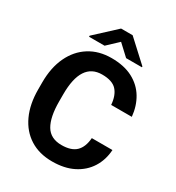

<svg xmlns="http://www.w3.org/2000/svg" viewBox="-213 -1036 1080 1176"><g transform="rotate(30 327.0 -448.5)"><path d="M475.6 -235.8H621.6Q617.2 -164.1 582 -108.6Q546.9 -53.2 484.6 -21.7Q422.4 9.8 335.4 9.8Q244.1 9.8 178.5 -31.7Q112.8 -73.2 77.4 -149.7Q42 -226.1 42 -330.6V-379.9Q42 -484.4 78.4 -561Q114.7 -637.7 180.9 -679.4Q247.1 -721.2 336.4 -721.2Q425.3 -721.2 486.6 -689Q547.9 -656.7 581.8 -600.3Q615.7 -543.9 622.6 -471.2H476.6Q471.7 -535.6 440.4 -570.3Q409.2 -605 336.4 -605Q189.9 -605 189.9 -380.9V-330.6Q189.9 -220.2 223.6 -163.1Q257.3 -106 335.4 -106Q403.8 -106 437.3 -138.4Q470.7 -170.9 475.6 -235.8ZM377 -906.7 524.4 -771V-765.1H412.6L335.9 -836.4L260.3 -765.1H150.4V-772.5L295.4 -906.7Z"/></g></svg>

Font: Vazirmatn RD FD
Style: Bold
Weight: 700
Designer: Saber Rastikerdar
Foundry: Saber Rastikerdar
Version: Version 33.003